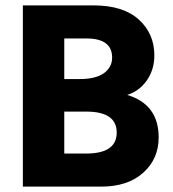

<svg xmlns="http://www.w3.org/2000/svg" viewBox="-20 -694 645 714"><path d="M219 -123H300Q414 -123 414 -201Q414 -279 301 -279H219ZM219 -551V-400H276Q336 -400 366.5 -422Q397 -444 397 -480Q397 -551 301 -551ZM65 -674H327Q438 -674 496 -621.5Q554 -569 554 -488Q554 -435 526 -395Q498 -355 453 -341Q570 -306 570 -183Q570 -103 512.5 -51.5Q455 0 356 0H65Z"/></svg>

Font: Hind Bold
Style: Regular
Weight: 700
Designer: Manushi Parikh, Satya Rajpurohit
Foundry: Indian Type Foundry
Version: Version 1.201;PS 1.0;hotconv 1.0.78;makeotf.lib2.5.61930; tt